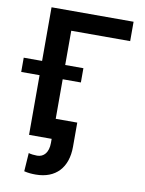

<svg xmlns="http://www.w3.org/2000/svg" viewBox="-133 -796 812 1078"><g transform="rotate(10 273.0 -257.0)"><path d="M539.4 -727.3H71.7V-421.5H-33V-340.2H71.7V0H200.6V23.4C200.6 77.4 174.7 107.2 136.4 107.2C120.4 107.2 100.1 105.1 87.7 100.9L80.6 206C104.4 211.6 123.2 213.1 147 213.1C260.7 213.1 326.3 141.7 326.3 23.4V-114.7H203.5V-340.2H307.2V-421.5H203.5V-616.8H539.4Z"/></g></svg>

Font: Margiela Sans Semi Bold
Style: Regular
Weight: 600
Designer: Stefan Endress, Andreas Faust
Version: Version 1.100;FEAKit 1.0